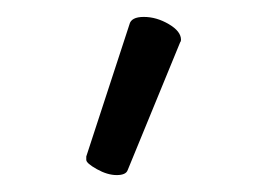

<svg xmlns="http://www.w3.org/2000/svg" viewBox="-20 -779 326 227"><path d="M133 -750Q135 -759 150 -759Q165 -759 179.5 -750.5Q194 -742 194 -732Q194 -730 193 -729L131 -578Q129 -572 118 -572Q107 -572 94.5 -579Q82 -586 82 -590V-594Z"/></svg>

Font: LXGW WenKai Lite Light
Style: Regular
Weight: 300
Designer: LXGW / Fontworks Inc.
Foundry: LXGW / Fontworks Inc.
Version: Version 1.511; March 25, 2025